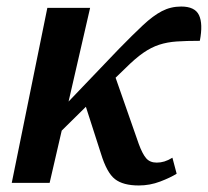

<svg xmlns="http://www.w3.org/2000/svg" viewBox="-20 -560 636 588"><path d="M16 0 125 -536H256L190 -249L344 -410Q387 -454 418 -483Q449 -512 476 -526Q503 -540 535 -540Q577 -540 589.5 -513.5Q602 -487 592 -435Q551 -435 521.5 -433Q492 -431 467.5 -423Q443 -415 418.5 -398Q394 -381 363 -350L334 -322L405 -119Q416 -89 427.5 -75.5Q439 -62 460 -62Q472 -62 483.5 -65.5Q495 -69 508 -77L521 -28Q502 -16 470.5 -4Q439 8 405 8Q357 8 332 -11.5Q307 -31 289 -90L243 -233L169 -160L132 0Z"/></svg>

Font: Noto Serif SemiCondensed SemiBold
Style: Italic
Weight: 600
Width: 4
Italic angle: -12°
Designer: Monotype Design Team
Foundry: Monotype Imaging Inc.
Version: Version 2.014; ttfautohint (v1.8.4.7-5d5b)